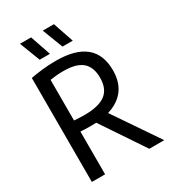

<svg xmlns="http://www.w3.org/2000/svg" viewBox="-224 -1057 1038 1168"><g transform="rotate(-30 294.5 -473.0)"><path d="M68 0V-730.5Q108 -738 151.8 -743Q195.5 -748 246.5 -748Q519 -748 519 -524.5Q519 -442 478.8 -389.2Q438.5 -336.5 363 -314L576.5 0H471.5L271 -299Q254.5 -298 236.5 -298Q211.5 -298 194.5 -298.5Q177.5 -299 161 -300.5V0ZM234.5 -375Q334.5 -375 381.5 -411Q428.5 -447 428.5 -524.5Q428.5 -599 387 -635Q345.5 -671 255.5 -671Q227.5 -671 205.5 -669Q183.5 -667 161 -663.5V-378Q182 -376.5 198.2 -375.8Q214.5 -375 234.5 -375ZM325 -802.5 269.5 -946.5H348L397 -802.5ZM165 -802.5 109.5 -946.5H187.5L237 -802.5Z"/></g></svg>

Font: Encode Sans Condensed Medium
Style: Regular
Weight: 500
Width: 3
Designer: Multiple Designers
Foundry: Impallari Type
Version: Version 3.000; ttfautohint (v1.8.3) -l 8 -r 50 -G 200 -x 14 